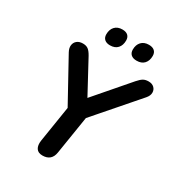

<svg xmlns="http://www.w3.org/2000/svg" viewBox="-212 -1040 1086 1180"><g transform="rotate(30 331.0 -450.5)"><path d="M269 8Q238 8 225 -12Q212 -32 217 -67L264 -363L278 -286L93 -622Q80 -646 82.5 -666.5Q85 -687 100.5 -700Q116 -713 142 -713Q165 -713 179.5 -702.5Q194 -692 209 -665L343 -417H315L536 -673Q556 -696 571 -704.5Q586 -713 608 -713Q633 -713 647.5 -699Q662 -685 662 -664Q662 -643 644 -622L352 -286L392 -363L343 -56Q333 8 269 8ZM479 -786Q453 -786 439 -798.5Q425 -811 425 -834Q425 -868 444 -888.5Q463 -909 497 -909Q523 -909 537 -896.5Q551 -884 551 -861Q551 -827 532.5 -806.5Q514 -786 479 -786ZM290 -786Q265 -786 251 -798.5Q237 -811 237 -834Q237 -868 256 -888.5Q275 -909 309 -909Q335 -909 348.5 -896.5Q362 -884 362 -861Q362 -827 343.5 -806.5Q325 -786 290 -786Z"/></g></svg>

Font: Nunito ExtraLight
Style: Bold Italic
Weight: 700
Italic angle: -9°
Version: Version 3.602